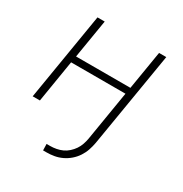

<svg xmlns="http://www.w3.org/2000/svg" viewBox="-171 -648 942 991"><g transform="rotate(30 300.0 -152.5)"><path d="M225 215 224 177H245Q263 177 281.5 173.5Q300 170 316.5 162.5Q333 155 347.5 142Q362 129 372.5 113.5Q383 98 389 80.5Q395 63 398 46L447 -251H123L82 0H39L125 -520H168L130 -290H454L492 -520H535L441 46Q437 68 429.5 90.5Q422 113 408.5 133.5Q395 154 376.5 170Q358 186 336 196.5Q314 207 291 211Q268 215 246 215Z"/></g></svg>

Font: Iosevka Aile Extralight
Style: Italic
Weight: 200
Italic angle: -9°
Designer: Belleve Invis
Foundry: Belleve Invis
Version: Version 31.1.0; ttfautohint (v1.8.4)